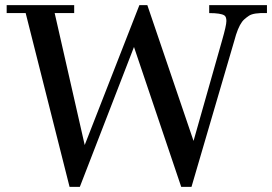

<svg xmlns="http://www.w3.org/2000/svg" viewBox="-20 -727 1060 748"><path d="M1020 -707V-676Q967 -678 949 -665Q930 -652 923 -642Q906 -619 893 -569L726 1H686L502 -544L291 1H251L80 -676H6V-707H269V-676H193L310 -162L523 -707H554L734 -178L845 -569Q862 -628 862 -645Q862 -662 854 -667Q840 -676 795 -676V-707Z"/></svg>

Font: GFS Didot
Style: Regular
Weight: 400
Designer: Takis Katsoulidis and George D. Matthiopoulos
Foundry: Takis Katsoulidis and George D. Matthiopoulos
Version: Version 1.0